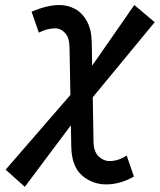

<svg xmlns="http://www.w3.org/2000/svg" viewBox="-20 -723 635 763"><path d="M78.6 19.5 2.4 -48.8 259.8 -345.7 256.3 -533.2Q255.9 -573.7 238.5 -592Q221.2 -610.4 201.2 -610.4Q167 -610.4 134.3 -593.3L105.5 -676.8Q169.4 -703.1 215.3 -703.1Q249 -703.1 278.1 -687.5Q307.1 -671.9 325.4 -638.7Q343.8 -605.5 344.7 -552.2L346.2 -461.9L513.7 -703.1L594.7 -634.8L348.6 -336.4L351.6 -160.2Q352.5 -120.1 371.8 -101.6Q391.1 -83 416.5 -83Q450.2 -83 483.4 -105L512.2 -21.5Q457.5 9.8 402.3 9.8Q347.2 9.8 305.9 -25.9Q264.6 -61.5 263.2 -141.1L261.7 -225.1Z"/></svg>

Font: Cascadia Mono PL
Style: Italic
Weight: 400
Italic angle: -10°
Monospace: yes
Designer: Aaron Bell
Foundry: Saja Typeworks
Version: Version 2404.023; ttfautohint (v1.8.4)